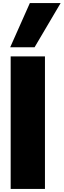

<svg xmlns="http://www.w3.org/2000/svg" viewBox="-20 -1240 418 1260"><path d="M50 0V-870H275V0ZM207 -930H47L176 -1220H378Z"/></svg>

Font: Boldonse
Style: Regular
Weight: 400
Designer: Universitype Foundry
Foundry: Universitype Foundry
Version: Version 1.000; ttfautohint (v1.8.4.7-5d5b)